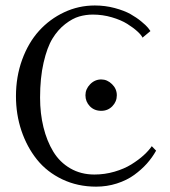

<svg xmlns="http://www.w3.org/2000/svg" viewBox="-20 -679 630 711"><path d="M355 -268.6Q329.1 -268.6 312.7 -285.6Q296.4 -302.7 296.4 -326.2Q296.4 -349.1 313.7 -366.9Q331.1 -384.8 355 -384.8Q377 -384.8 394.8 -367.4Q412.6 -350.1 412.6 -326.2Q412.6 -302.7 396 -285.6Q379.4 -268.6 355 -268.6ZM558.1 -121.1Q543.9 -95.7 523.9 -73.2Q503.9 -50.8 476.6 -31Q449.2 -11.2 412.6 0.5Q376 12.2 335.9 12.2Q267.6 12.2 210.7 -14.9Q153.8 -42 116.7 -88.4Q79.6 -134.8 59.3 -195.1Q39.1 -255.4 39.1 -322.8Q39.1 -395 62 -458Q85 -521 124.5 -564.7Q164.1 -608.4 217.5 -633.5Q271 -658.7 331.1 -658.7Q369.6 -658.7 405 -649.2Q440.4 -639.6 462.9 -627Q485.4 -614.3 503.2 -599.6Q521 -585 528.3 -575.9Q535.6 -566.9 537.1 -564L507.8 -539.6Q503.9 -548.8 489 -562.5Q474.1 -576.2 451.2 -590.6Q428.2 -605 394 -615Q359.9 -625 323.7 -625Q297.9 -625 273.2 -617.9Q248.5 -610.8 221.4 -589.8Q194.3 -568.8 174.3 -536.1Q154.3 -503.4 141.4 -447Q128.4 -390.6 128.4 -317.4Q128.4 -258.8 140.9 -208Q153.3 -157.2 177.2 -117.7Q201.2 -78.1 240.5 -55.4Q279.8 -32.7 329.6 -32.7Q367.7 -32.7 403.8 -43.2Q439.9 -53.7 466.6 -70.3Q493.2 -86.9 512.2 -104.2Q531.2 -121.6 542 -137.7Z"/></svg>

Font: Libertinage
Style: f
Weight: 400
Designer: OSP
Foundry: OSP
Version: Version 1.0; 2008; OFL relea